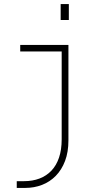

<svg xmlns="http://www.w3.org/2000/svg" viewBox="-20 -720 540 940"><path d="M62 200V167H97Q139.5 167 173.5 154Q207.5 141 231.8 115.5Q256 90 269 51.5Q282 13 282 -38V-468H79V-500H315V-33Q315 24.5 298.5 68Q282 111.5 253 141Q224 170.5 185.8 185.2Q147.5 200 104 200ZM277 -700H317V-622H277Z"/></svg>

Font: Trispace Thin
Style: Regular
Weight: 100
Designer: Tyler Finck
Foundry: Etcetera Type Company
Version: Version 1.210